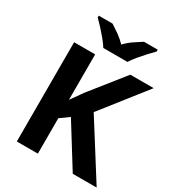

<svg xmlns="http://www.w3.org/2000/svg" viewBox="-216 -1065 1097 1196"><g transform="rotate(30 332.0 -467.0)"><path d="M664.1 0H492.2L305.2 -300.8L241.2 -254.9V0H89.8V-713.9H241.2V-387.2Q246.6 -394.5 256.3 -408.2Q266.1 -421.9 271.5 -429.2Q276.4 -436.5 286.1 -450.4Q295.9 -464.4 300.8 -471.2L494.1 -713.9H662.1L413.1 -397.9ZM265.1 -773.9Q252 -795.4 228.5 -824.2Q190.9 -867.7 182.6 -877Q159.2 -902.3 140.1 -920.9V-934.1H239.3Q258.3 -922.4 295.4 -896.5Q327.1 -873.5 351.1 -848.1Q376.5 -875 407.7 -896.5Q445.3 -921.9 465.3 -934.1H564V-920.9Q554.2 -911.1 522 -877Q510.7 -865.2 475.6 -824.2Q452.1 -795.4 439 -773.9Z"/></g></svg>

Font: Droid Sans Thai
Style: Bold
Weight: 700
Designer: Steve Matteson
Foundry: Ascender Corporation
Version: Version 1.00